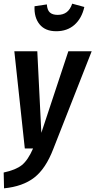

<svg xmlns="http://www.w3.org/2000/svg" viewBox="-39 -808 519 1045"><path d="M251 3Q210 110 147.5 158.5Q85 207 -17 217L-19 131Q47 117 80 90.5Q113 64 141 0H96L39 -529H164L186 -85L333 -529H460ZM149 -774 216 -784Q218 -753 232.5 -740Q247 -727 275 -727Q304 -727 323.5 -741.5Q343 -756 354 -788L420 -770Q406 -708 366.5 -673Q327 -638 267 -638Q207 -638 176.5 -675.5Q146 -713 149 -774Z"/></svg>

Font: Fira Sans Extra Condensed Medium
Style: Italic
Weight: 500
Width: 3
Italic angle: -8°
Designer: Carrois Corporate & Edenspiekermann AG
Foundry: Carrois Corporate GbR & Edenspiekermann AG
Version: Version 4.203